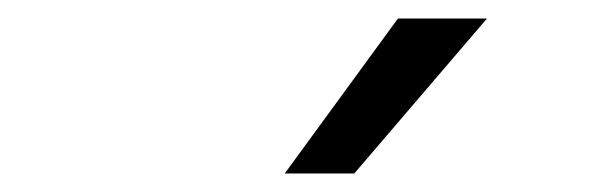

<svg xmlns="http://www.w3.org/2000/svg" viewBox="-20 -770 640 207"><path d="M409 -750H505L362 -583H287Z"/></svg>

Font: Elaine Sans
Style: Italic
Weight: 400
Italic angle: -13°
Designer: Wei Huang
Foundry: Wei Huang
Version: Version 2.001;December 24, 2019;FontCreator 12.0.0.2547 64-b